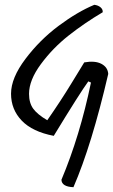

<svg xmlns="http://www.w3.org/2000/svg" viewBox="-20 -665 472 800"><path d="M373 -645Q389 -643 399 -634.5Q409 -626 408 -614Q332 -569 266 -517Q200 -465 150.5 -398Q101 -331 101 -274Q101 -236 118.5 -212Q136 -188 177 -164Q234 -246 277.5 -317.5Q321 -389 331 -405Q376 -413 402.5 -399Q429 -385 431 -357Q362 -60 286 115Q237 113 236 84Q313 -99 359 -321L348 -326Q313 -278 204 -99Q115 -116 70.5 -162.5Q26 -209 26 -274.5Q26 -340 86 -419.5Q146 -499 224.5 -557.5Q303 -616 373 -645Z"/></svg>

Font: Tillana
Style: Regular
Weight: 400
Designer: Lipi Raval (Devanagari, Latin), Jonny Pinhorn (Latin)
Foundry: Indian Type Foundry
Version: Version 2.003;PS 1.0;hotconv 1.0.79;makeotf.lib2.5.61930; tt